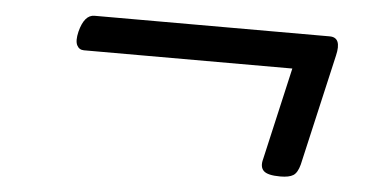

<svg xmlns="http://www.w3.org/2000/svg" viewBox="-34 -532 832 435"><g transform="rotate(5 381.5 -315.0)"><path d="M616 -152Q587 -152 578 -161Q569 -170 574 -188L622 -398H148Q137 -398 132 -408Q127 -418 132 -439Q142 -478 165 -478H700Q728 -478 718 -436L660 -183Q655 -164 645.5 -158Q636 -152 616 -152Z"/></g></svg>

Font: Playwrite AT
Style: Italic
Weight: 400
Italic angle: -13.0072°
Designer: Veronika Burian, José Scaglione
Foundry: TypeTogether
Version: Version 1.002